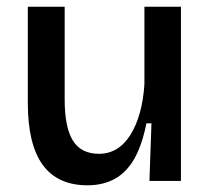

<svg xmlns="http://www.w3.org/2000/svg" viewBox="-20 -540 631 573"><path d="M241 13Q152 13 107.5 -48Q63 -109 63 -233V-520H173V-243Q173 -160 197.5 -120.5Q222 -81 275 -81Q305 -81 328.5 -95.5Q352 -110 369.5 -138Q387 -166 397.5 -204Q408 -242 411 -289V-520H520V-221V0H426L432 -172H417Q404 -107 381 -66.5Q358 -26 323 -6.5Q288 13 241 13Z"/></svg>

Font: Bricolage Grotesque 24pt Medium
Style: Regular
Weight: 500
Designer: Mathieu Triay
Foundry: Atelier Triay
Version: Version 1.001;gftools[0.9.33.dev8+g029e19f]